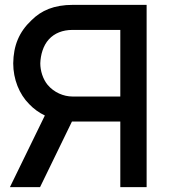

<svg xmlns="http://www.w3.org/2000/svg" viewBox="-20 -770 697 790"><path d="M583.3 -750H280.2C202.1 -750 150 -727.1 109.4 -686.5C58.3 -638.5 35.4 -582.3 34.4 -509.4C34.4 -443.8 59.4 -382.3 100 -341.7C118.8 -321.9 140.6 -306.2 164.6 -294.8L20.8 0H144.8L276 -269.8H280.2H475V0H583.3ZM278.1 -372.9C241.7 -372.9 202.1 -389.6 176 -420.8C156.2 -444.8 145.8 -479.2 145.8 -509.4C146.9 -543.8 157.3 -582.3 181.2 -608.3C204.2 -633.3 237.5 -646.9 278.1 -646.9H475V-372.9Z"/></svg>

Font: Manrope Semibold
Style: Regular
Weight: 600
Width: 4
Designer: Michael Sharanda
Foundry: Michael Sharanda
Version: Version 2.000;PS 002.000;hotconv 1.0.88;makeotf.lib2.5.64775